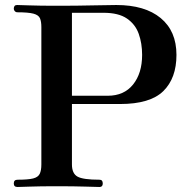

<svg xmlns="http://www.w3.org/2000/svg" viewBox="-20 -746 745 766"><path d="M50 0Q35 0 35 -14Q35 -29 50 -29Q92 -29 112 -34Q132 -39 138.5 -52.5Q145 -66 145 -90V-638Q145 -660 139.5 -673Q134 -686 113.5 -691.5Q93 -697 48 -697Q43 -697 39 -701.5Q35 -706 35 -711Q35 -726 48 -726Q57 -726 98 -724.5Q139 -723 206 -723Q289 -723 348.5 -724.5Q408 -726 444 -726Q558 -726 621 -674Q684 -622 684 -527Q684 -434 631.5 -382.5Q579 -331 459 -331H267V-90Q267 -54 289 -41.5Q311 -29 377 -29Q390 -29 390 -14Q390 0 377 0Q367 0 321.5 -1.5Q276 -3 206 -3Q139 -3 99.5 -1.5Q60 0 50 0ZM267 -364H410Q475 -364 511 -409Q547 -454 547 -527Q547 -573 533.5 -611Q520 -649 486.5 -672Q453 -695 393 -695H267Z"/></svg>

Font: Zen Antique
Style: Regular
Weight: 400
Designer: Yoshimichi Ohira
Foundry: Positype
Version: Version 1.001